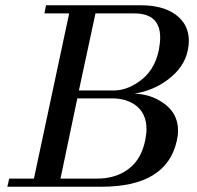

<svg xmlns="http://www.w3.org/2000/svg" viewBox="-20 -710 750 730"><path d="M694 -519Q681 -454 618 -407Q562 -365 491 -354Q551 -352 597 -321Q657 -282 657 -213Q657 -196 652 -174Q613 0 366 0H8L15 -31H109L243 -659H149L155 -690H515Q600 -690 649 -653.5Q698 -617 698 -555Q698 -536 694 -519ZM584 -520Q589 -548 589 -567Q589 -659 491 -659H343L280 -366H412Q460 -366 506 -398Q567 -438 584 -520ZM532 -176Q537 -201 537 -219Q537 -282 491 -313Q456 -336 406 -336H274L210 -31H350Q409 -31 453 -57Q515 -93 532 -176Z"/></svg>

Font: GFS Didot
Style: Italic
Weight: 400
Italic angle: -12°
Designer: Takis Katsoulidis and George D. Matthiopoulos
Foundry: George Matthiopoulos and Takis Katsoulidis
Version: Version 1.0